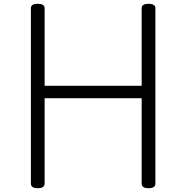

<svg xmlns="http://www.w3.org/2000/svg" viewBox="-20 -973 977 1007"><path d="M178 14Q142 14 142 -10V-930Q142 -942 151 -947.5Q160 -953 178 -953Q214 -953 214 -930V-523H723V-930Q723 -942 732 -947.5Q741 -953 759 -953Q795 -953 795 -930V-10Q795 2 786 8Q777 14 759 14Q723 14 723 -10V-458H214V-10Q214 2 205 8Q196 14 178 14Z"/></svg>

Font: Playwrite US Modern Light
Style: Regular
Weight: 300
Designer: Veronika Burian, José Scaglione
Foundry: TypeTogether
Version: Version 1.003